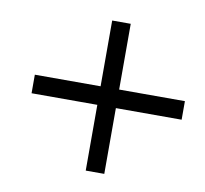

<svg xmlns="http://www.w3.org/2000/svg" viewBox="-66 -622 739 693"><g transform="rotate(10 303.0 -275.0)"><path d="M291 -241H50V-309H291V-550H359V-309H600V-241H359V0H291Z"/></g></svg>

Font: Academico
Style: Regular
Weight: 400
Foundry: Steinberg Media Technologies GmbH
Version: Version 0.902